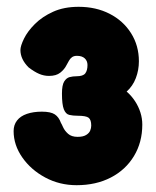

<svg xmlns="http://www.w3.org/2000/svg" viewBox="-20 -728 458 564"><path d="M205 -184Q155 -184 113 -206.5Q71 -229 45.5 -265.5Q20 -302 20 -343Q20 -361 30 -374Q40 -387 59 -393.5Q78 -400 103 -400Q129 -400 141 -392Q153 -384 159 -367Q161 -364 165.5 -354Q170 -344 180 -335Q190 -326 208 -326Q224 -326 233 -331.5Q242 -337 245 -344.5Q248 -352 248 -359Q248 -376 240.5 -382Q233 -388 208 -388Q194 -388 183.5 -390.5Q173 -393 167.5 -407Q162 -421 162 -453Q162 -478 168.5 -488.5Q175 -499 184.5 -501.5Q194 -504 205 -504Q224 -504 230.5 -512.5Q237 -521 237 -537Q237 -549 229 -556.5Q221 -564 206 -564Q197 -564 191.5 -560Q186 -556 182.5 -549.5Q179 -543 175 -536Q169 -524 157 -514.5Q145 -505 124 -505Q109 -505 95 -511Q81 -517 64 -530Q40 -554 40 -581Q40 -593 50.5 -614.5Q61 -636 82.5 -657.5Q104 -679 136 -693.5Q168 -708 211 -708Q262 -708 302 -687.5Q342 -667 365 -630.5Q388 -594 388 -548Q388 -522 379 -498.5Q370 -475 352 -459Q366 -447 376.5 -431Q387 -415 392.5 -397.5Q398 -380 398 -362Q398 -310 373.5 -269.5Q349 -229 305.5 -206.5Q262 -184 205 -184Z"/></svg>

Font: Fredoka SemiCondensed
Style: Bold
Weight: 700
Width: 4
Designer: Ben Nathan
Foundry: Milena B. Brandão, Ben Nathan
Version: Version 2.001